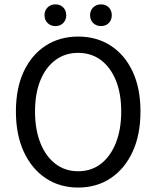

<svg xmlns="http://www.w3.org/2000/svg" viewBox="-20 -833 704 865"><path d="M332 12Q249.7 12 186.4 -29.9Q123.2 -71.8 87.4 -148.7Q51.7 -225.5 51.7 -330.8Q51.7 -436 87.4 -511.6Q123.2 -587.2 186.4 -627.7Q249.7 -668.3 332 -668.3Q414.9 -668.3 478.1 -627.7Q541.4 -587.2 577.1 -511.6Q612.9 -436 612.9 -330.8Q612.9 -225.5 577.1 -148.7Q541.4 -71.8 478.1 -29.9Q414.9 12 332 12ZM332 -61.5Q390.9 -61.5 434.2 -94.7Q477.5 -127.9 501.8 -188.6Q526.1 -249.3 526.1 -330.8Q526.1 -412.3 501.8 -471.4Q477.5 -530.4 434.2 -562.6Q390.9 -594.8 332 -594.8Q273.6 -594.8 230 -562.6Q186.4 -530.4 162.1 -471.4Q137.8 -412.3 137.8 -330.8Q137.8 -249.3 162.1 -188.6Q186.4 -127.9 230 -94.7Q273.6 -61.5 332 -61.5ZM229.5 -715.5Q208.7 -715.5 194.6 -729.1Q180.5 -742.8 180.5 -764.4Q180.5 -786 194.6 -799.7Q208.7 -813.3 229.5 -813.3Q251.2 -813.3 264.8 -799.7Q278.4 -786 278.4 -764.4Q278.4 -742.8 264.8 -729.1Q251.2 -715.5 229.5 -715.5ZM434.7 -715.5Q414 -715.5 399.9 -729.1Q385.8 -742.8 385.8 -764.4Q385.8 -786 399.9 -799.7Q414 -813.3 434.7 -813.3Q456.4 -813.3 470 -799.7Q483.6 -786 483.6 -764.4Q483.6 -742.8 470 -729.1Q456.4 -715.5 434.7 -715.5Z"/></svg>

Font: Source Sans 3 VF
Style: Regular
Weight: 200
Designer: Paul D. Hunt
Foundry: Adobe
Version: Version 3.046;hotconv 1.0.118;makeotfexe 2.5.65603